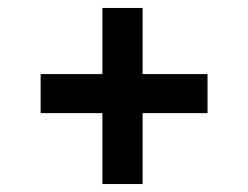

<svg xmlns="http://www.w3.org/2000/svg" viewBox="-20 -542 622 482"><path d="M237 -80V-258H82V-356H237V-522H338V-356H501V-258H338V-80Z"/></svg>

Font: Literata 36pt ExtraBold
Style: Regular
Weight: 800
Designer: Latin by Veronika Burian and Jose Scaglione. Greek by Irene Vlachou. Cyrillic by Vera Evstafieva.
Foundry: TypeTogether
Version: Version 3.002